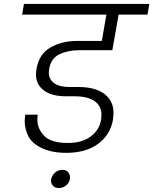

<svg xmlns="http://www.w3.org/2000/svg" viewBox="-20 -760 775 971"><path d="M380 -506Q323 -506 280.5 -485.5Q238 -465 229 -413Q227 -402 227 -392Q227 -360 253 -340Q279 -320 331 -320H376Q462 -320 508 -285Q554 -250 554 -190Q554 -173 551 -153Q538 -79 476.5 -33Q415 13 315 13Q241 13 190.5 -11.5Q140 -36 122.5 -73Q105 -110 105 -146Q105 -163 108 -180H171Q169 -167 169 -155Q169 -109 203.5 -73Q238 -37 323 -37Q395 -37 438.5 -69.5Q482 -102 491 -153Q493 -167 493 -180Q493 -224 458.5 -248.5Q424 -273 357 -273H315Q241 -273 201.5 -303Q162 -333 162 -383Q162 -397 165 -414Q178 -487 235.5 -520Q293 -553 370 -553H495L518 -686H92L101 -740H735L726 -686H580L548 -506ZM333 146Q330 165 314 178Q298 191 278 191Q258 191 248 179.5Q238 168 238 154Q238 150 239 146Q243 126 259 112.5Q275 99 295 99Q315 99 324.5 110.5Q334 122 334 136Q334 141 333 146Z"/></svg>

Font: Fz Poppins Light
Style: Italic
Weight: 300
Italic angle: -10°
Designer: Ninad Kale (Devanagari), Jonny Pinhorn (Latin)
Foundry: Indian Type Foundry
Version: Vit hóa bi Vntype.Com & FontZin.Com